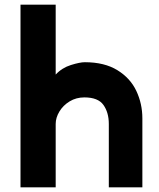

<svg xmlns="http://www.w3.org/2000/svg" viewBox="-20 -782 683 824"><path d="M342 -364Q307 -364 279 -347Q251 -330 235 -303.5Q219 -277 219 -250V22H68V-762H219V-462Q246 -491 284.5 -503Q323 -515 344 -515Q428 -515 483.5 -481Q539 -447 565 -392Q591 -337 591 -274V22H447V-250Q447 -299 424 -331.5Q401 -364 342 -364Z"/></svg>

Font: SUIT Heavy
Style: Regular
Weight: 900
Designer: Sunn Youn; Korean Glyphs from Source Han Sans (Sandoll Communications; Soo-young Jang, Joo-yeon Kang)
Foundry: Sunn
Version: Version 1.006